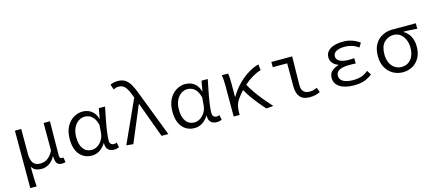

<svg xmlns="http://www.w3.org/2000/svg" viewBox="-65 -1505 5466 2409"><g transform="rotate(-15 2668.0 -300.0)"><path d="M96.2 207V-539.1H178.2V-214.8Q178.2 -138.7 206.5 -98.4Q234.9 -58.1 297.9 -58.1Q326.2 -58.1 354.2 -66.7Q382.3 -75.2 410.9 -100.8Q439.5 -126.5 469.2 -178.2V-539.1H551.8Q550.3 -427.2 548.6 -310.8Q546.9 -194.3 546.9 -92.8Q546.9 -72.8 555.7 -64Q564.5 -55.2 577.1 -55.2Q580.1 -55.2 584.5 -55.4Q588.9 -55.7 597.2 -57.1L607.9 5.9Q599.1 8.8 587.2 11Q575.2 13.2 560.1 13.2Q518.1 13.2 498 -11.7Q478 -36.6 476.1 -104H473.1Q439.9 -44.9 394 -16.8Q348.1 11.2 297.9 11.2Q258.3 11.2 226.3 -1.2Q194.3 -13.7 170.9 -51.8Q171.4 5.9 172.1 46.9Q172.9 87.9 174.3 124.8Q175.8 161.6 179.2 207Z M951.2 13.2Q854 13.2 793.5 -56.6Q732.9 -126.5 732.9 -258.8Q732.9 -352.1 767.3 -417.5Q801.8 -482.9 857.4 -517.3Q913.1 -551.8 977.1 -551.8Q1013.7 -551.8 1049.8 -538.1Q1085.9 -524.4 1115.2 -492.7Q1144.5 -460.9 1160.2 -407.2H1163.1L1186 -539.1H1267.1Q1252.4 -466.8 1236.8 -387.2Q1221.2 -307.6 1210.7 -235.1Q1200.2 -162.6 1200.2 -111.8Q1200.2 -84.5 1215.8 -69.8Q1231.4 -55.2 1252.9 -55.2Q1262.7 -55.2 1272.7 -57.6Q1282.7 -60.1 1291 -64L1304.2 -1Q1293 4.4 1276.1 8.8Q1259.3 13.2 1236.8 13.2Q1190.4 13.2 1161.9 -13.9Q1133.3 -41 1134.8 -99.1H1131.8Q1059.6 13.2 951.2 13.2ZM966.8 -56.2Q1006.8 -56.2 1043.2 -79.8Q1079.6 -103.5 1103.8 -143.1Q1127.9 -182.6 1131.8 -230L1140.1 -333Q1124.5 -395.5 1098.4 -427.7Q1072.3 -460 1043 -471.4Q1013.7 -482.9 987.8 -482.9Q944.3 -482.9 905.5 -457.5Q866.7 -432.1 842.3 -382.3Q817.9 -332.5 817.9 -258.8Q817.9 -163.1 857.2 -109.6Q896.5 -56.2 966.8 -56.2Z M1487.8 8.8 1398.9 0 1649.9 -553.2 1640.1 -579.1Q1610.8 -661.6 1579.3 -698.7Q1547.9 -735.8 1496.1 -735.8Q1473.6 -735.8 1457.5 -730.7Q1441.4 -725.6 1426.8 -717.8L1404.8 -787.1Q1423.8 -795.4 1446.8 -801.3Q1469.7 -807.1 1503.9 -807.1Q1559.6 -807.1 1597.7 -782.7Q1635.7 -758.3 1664.8 -708Q1693.8 -657.7 1722.2 -579.1L1944.8 0H1856.9L1689 -458H1684.1Z M2285.2 13.2Q2188 13.2 2127.4 -56.6Q2066.9 -126.5 2066.9 -258.8Q2066.9 -352.1 2101.3 -417.5Q2135.7 -482.9 2191.4 -517.3Q2247.1 -551.8 2311 -551.8Q2347.7 -551.8 2383.8 -538.1Q2419.9 -524.4 2449.2 -492.7Q2478.5 -460.9 2494.1 -407.2H2497.1L2520 -539.1H2601.1Q2586.4 -466.8 2570.8 -387.2Q2555.2 -307.6 2544.7 -235.1Q2534.2 -162.6 2534.2 -111.8Q2534.2 -84.5 2549.8 -69.8Q2565.4 -55.2 2586.9 -55.2Q2596.7 -55.2 2606.7 -57.6Q2616.7 -60.1 2625 -64L2638.2 -1Q2627 4.4 2610.1 8.8Q2593.3 13.2 2570.8 13.2Q2524.4 13.2 2495.8 -13.9Q2467.3 -41 2468.8 -99.1H2465.8Q2393.6 13.2 2285.2 13.2ZM2300.8 -56.2Q2340.8 -56.2 2377.2 -79.8Q2413.6 -103.5 2437.7 -143.1Q2461.9 -182.6 2465.8 -230L2474.1 -333Q2458.5 -395.5 2432.4 -427.7Q2406.2 -460 2377 -471.4Q2347.7 -482.9 2321.8 -482.9Q2278.3 -482.9 2239.5 -457.5Q2200.7 -432.1 2176.3 -382.3Q2151.9 -332.5 2151.9 -258.8Q2151.9 -163.1 2191.2 -109.6Q2230.5 -56.2 2300.8 -56.2Z M3308.1 0 3215.8 8.8Q3181.6 -29.8 3140.9 -79.3Q3100.1 -128.9 3061.3 -183.1Q3022.5 -237.3 2993.2 -291Q2972.2 -268.6 2951.9 -243.2Q2931.6 -217.8 2912.1 -189.9Q2871.1 -129.4 2871.1 -26.9V0H2793.9V-393.1Q2793.9 -425.8 2792.2 -465.1Q2790.5 -504.4 2784.2 -539.1H2864.7Q2870.1 -517.1 2872.1 -483.4Q2874 -449.7 2874 -415V-235.8H2878.9Q2923.8 -314.9 2987.1 -379.9Q3050.3 -444.8 3121.6 -489.5Q3192.9 -534.2 3262.2 -551.8L3271 -475.1Q3216.8 -459.5 3160.2 -426.5Q3103.5 -393.6 3048.8 -345.2Q3079.1 -288.1 3122.3 -227.1Q3165.5 -166 3214.1 -107.7Q3262.7 -49.3 3308.1 0Z M3780.8 13.2Q3694.8 13.2 3654.8 -34.2Q3614.7 -81.5 3614.7 -175.8V-471.2H3427.7V-539.1H3697.8Q3697.3 -447.3 3694.6 -350.3Q3691.9 -253.4 3691.9 -169.9Q3691.9 -109.9 3718.8 -82.5Q3745.6 -55.2 3798.8 -55.2Q3819.3 -55.2 3844 -60.5Q3868.7 -65.9 3894 -78.1L3916 -17.1Q3887.7 -3.4 3855.7 4.9Q3823.7 13.2 3780.8 13.2Z M4356.9 13.2Q4239.3 13.2 4172.6 -30Q4106 -73.2 4106 -147.9Q4106 -206.5 4142.8 -238Q4179.7 -269.5 4229 -283.2V-288.1Q4181.6 -305.2 4157.2 -337.4Q4132.8 -369.6 4132.8 -408.2Q4132.8 -457 4162.4 -489.3Q4191.9 -521.5 4243.7 -537.4Q4295.4 -553.2 4361.8 -553.2Q4421.9 -553.2 4475.8 -534.7Q4529.8 -516.1 4575.2 -482.9L4542 -428.2Q4500.5 -458 4456.5 -471.9Q4412.6 -485.8 4363.8 -485.8Q4295.9 -485.8 4255.4 -464.1Q4214.8 -442.4 4214.8 -398.9Q4214.8 -360.8 4253.9 -336.9Q4293 -313 4377.9 -313Q4393.6 -313 4409.2 -313.7Q4424.8 -314.5 4444.8 -315.9V-247.1Q4421.9 -248.5 4401.6 -248.8Q4381.3 -249 4361.8 -249Q4188 -249 4188 -154.8Q4188 -107.9 4232.4 -80.6Q4276.9 -53.2 4365.7 -53.2Q4417.5 -53.2 4463.4 -66.4Q4509.3 -79.6 4559.1 -120.1L4593.8 -64Q4535.6 -19 4480.7 -2.9Q4425.8 13.2 4356.9 13.2Z M4992.2 13.2Q4923.3 13.2 4865.2 -19Q4807.1 -51.3 4772 -112.8Q4736.8 -174.3 4736.8 -263.2Q4736.8 -357.9 4773.7 -418.9Q4810.5 -480 4869.6 -509.5Q4928.7 -539.1 4996.1 -539.1H5303.7V-467.8Q5256.8 -472.7 5215.1 -474.4Q5173.3 -476.1 5127 -477.1V-472.2Q5180.2 -442.9 5210 -387.5Q5239.7 -332 5239.7 -253.9Q5239.7 -169.4 5206.5 -109.9Q5173.3 -50.3 5117.2 -18.6Q5061 13.2 4992.2 13.2ZM4993.2 -55.2Q5065.9 -55.2 5113 -110.4Q5160.2 -165.5 5160.2 -259.8Q5160.2 -315.4 5140.6 -363.3Q5121.1 -411.1 5084 -440.7Q5046.9 -470.2 4994.1 -470.2Q4921.4 -470.2 4871.6 -418.7Q4821.8 -367.2 4821.8 -263.2Q4821.8 -199.7 4844.2 -152.8Q4866.7 -106 4905.3 -80.6Q4943.8 -55.2 4993.2 -55.2Z"/></g></svg>

Font: Shanggu Mono N
Style: Regular
Weight: 350
Designer: GuiWonder
Version: Version 1.021